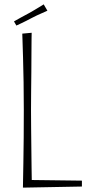

<svg xmlns="http://www.w3.org/2000/svg" viewBox="-20 -854 427 879"><path d="M85 5Q85 5 85.5 -26Q86 -57 87 -109Q88 -161 88.5 -224.5Q89 -288 89 -352Q89 -416 88 -478Q87 -540 85.5 -590Q84 -640 83 -670Q82 -700 82 -700L125 -704Q125 -704 124.5 -679Q124 -654 124 -613Q124 -572 123.5 -524.5Q123 -477 122.5 -431Q122 -385 122 -350Q122 -315 122.5 -269.5Q123 -224 123.5 -177Q124 -130 124.5 -90Q125 -50 125.5 -25.5Q126 -1 126 -1ZM85 5 119 -30 355 -27V0ZM55 -737 44 -756Q58 -764 76 -774Q94 -784 113 -794Q125 -801 136.5 -807.5Q148 -814 159 -821Q170 -828 180 -834L197 -805Q186 -800 173.5 -794.5Q161 -789 149 -783.5Q137 -778 124 -771Q113 -765 101 -759Q89 -753 77.5 -747.5Q66 -742 55 -737Z"/></svg>

Font: Truculenta Thin
Style: Regular
Weight: 250
Version: Version 1.002